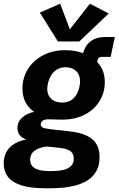

<svg xmlns="http://www.w3.org/2000/svg" viewBox="-60 -810 640 1033"><path d="M188.5 203.1Q104.5 203.1 54.2 186.8Q3.9 170.4 -18.1 140.4Q-40 110.4 -40 69.3Q-40 20 -10.5 -13.4Q19 -46.9 80.6 -59.6Q56.2 -68.4 44.9 -85Q33.7 -101.6 33.7 -120.6Q33.7 -154.8 60.5 -178.2Q87.4 -201.7 124 -208Q95.7 -226.6 78.4 -257.8Q61 -289.1 61 -334Q61 -391.6 90.3 -438.5Q119.6 -485.4 171.9 -512.7Q224.1 -540 292.5 -540Q347.7 -540 396 -520.8Q444.3 -501.5 474.1 -463.1Q503.9 -424.8 503.9 -367.2Q503.9 -325.2 487.5 -288.3Q471.2 -251.5 440.2 -223.4Q409.2 -195.3 364.3 -179.9Q319.3 -164.6 262.2 -166.5L205.6 -168Q181.2 -168.9 170.2 -160.6Q159.2 -152.3 159.2 -139.6Q159.2 -130.4 168.7 -124.5Q178.2 -118.7 212.4 -114.7L309.1 -104Q370.6 -97.7 407.2 -79.8Q443.8 -62 459.7 -33.7Q475.6 -5.4 475.6 34.2Q475.6 81.1 457.5 112.1Q439.5 143.1 409.4 161.4Q379.4 179.7 343.3 188.7Q307.1 197.8 270.3 200.4Q233.4 203.1 201.2 203.1ZM202.1 110.4H222.2Q253.4 110.4 279.5 104.5Q305.7 98.6 321.3 84Q336.9 69.3 336.9 42.5Q336.9 18.1 320.3 4.2Q303.7 -9.8 260.3 -14.6L189 -22Q146 -15.1 124 2.4Q102.1 20 102.1 48.8Q102.1 78.6 126.7 94.5Q151.4 110.4 202.1 110.4ZM273.4 -258.3Q310.5 -258.3 331.8 -277.6Q353 -296.9 361.8 -323.5Q370.6 -350.1 370.6 -371.6Q370.6 -397.5 360.1 -414.6Q349.6 -431.6 332 -439.9Q314.5 -448.2 293 -448.2Q265.1 -448.2 246.1 -436Q227.1 -423.8 215.8 -405.8Q204.6 -387.7 199.5 -367.9Q194.3 -348.1 194.3 -332.5Q194.3 -307.1 205.3 -290.5Q216.3 -273.9 234.1 -266.1Q252 -258.3 273.4 -258.3ZM369.6 -446.8 384.3 -512.7Q394.5 -561 425.3 -585.9Q456.1 -610.8 506.3 -610.8H557.6L535.2 -503.9H486.3Q476.6 -503.9 471.2 -498.5Q465.8 -493.2 462.9 -479L453.1 -433.1ZM251.5 -586.9 154.3 -742.2 263.7 -790 315.9 -652.3 423.8 -790 524.9 -737.3 366.7 -586.9Z"/></svg>

Font: Schibsted Grotesk
Style: Bold Italic
Weight: 700
Italic angle: -12°
Designer: Bakken & Baeck AS, Henrik Kongsvoll
Foundry: Schibsted ASA
Version: Version 1.100;gftools[0.9.25]